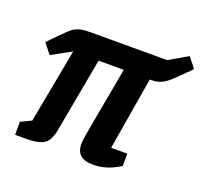

<svg xmlns="http://www.w3.org/2000/svg" viewBox="-104 -690 867 817"><g transform="rotate(20 329.5 -281.5)"><path d="M395 6Q367 6 350 -1.5Q333 -9 325 -24Q317 -39 317 -60Q317 -72 321 -96.5Q325 -121 328 -138L379 -418H265L203 -80Q198 -54 188.5 -36.5Q179 -19 157.5 -10Q136 -1 95 0H39V-59L87 -82L150 -418L61 -369L25 -415L60 -451Q82 -473 97 -487.5Q112 -502 125 -508.5Q138 -515 154.5 -517.5Q171 -520 195 -520H538L623 -569L659 -523L623 -487Q597 -461 579 -445.5Q561 -430 543 -423.5Q525 -417 500 -417H497L442 -88H515V-32Q501 -23 481 -13.5Q461 -4 439.5 1Q418 6 395 6Z"/></g></svg>

Font: Faustina
Style: Bold Italic
Weight: 700
Italic angle: -8°
Designer: Alfonso Garcia
Foundry: http://www.omnibus-type.com
Version: Version 1.200